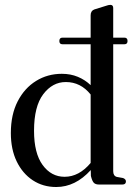

<svg xmlns="http://www.w3.org/2000/svg" viewBox="-20 -740 534 770"><path d="M218 -575.5Q218 -589 230.5 -589H343.5V-678.5Q343.5 -696.5 358 -702L404.5 -716.5Q415.5 -720.5 422.5 -720.5Q434 -720.5 434 -708V-589H479Q491.5 -589 491.5 -575.5Q491.5 -562.5 479 -562.5H434V-53.5Q434 -34.5 448.5 -30.5L473.5 -26Q485 -21.5 485 -12.5Q485 0 471 0H376.5Q363 0 356.2 -7Q349.5 -14 344.5 -34.5L344 -58Q282.5 10 205.5 10Q152.5 10 111.5 -17Q70.5 -44 47 -92.5Q23.5 -141 23.5 -206.5Q23.5 -280.5 51 -333.8Q78.5 -387 124.8 -415.5Q171 -444 228 -444Q263 -444 292 -432Q321 -420 343.5 -398.5V-562.5H230.5Q218 -562.5 218 -575.5ZM116.5 -215.5Q116.5 -125.5 151 -78.2Q185.5 -31 239 -31Q297 -31 343.5 -86.5V-361Q303.5 -411 244 -411Q190.5 -411 153.5 -362.2Q116.5 -313.5 116.5 -215.5Z"/></svg>

Font: Fraunces 144pt S050
Style: Regular
Weight: 400
Version: Version 1.000; ttfautohint (v1.8.3)